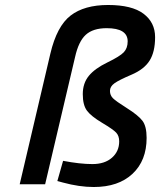

<svg xmlns="http://www.w3.org/2000/svg" viewBox="-20 -739 642 770"><path d="M568 -186Q568 -95 511.5 -42Q455 11 356 11Q298 11 232 -7L210 -13L233 -94Q301 -81 350.5 -81Q400 -81 429 -106.5Q458 -132 458 -172Q458 -194 446 -207Q434 -220 389.5 -246.5Q345 -273 328.5 -295.5Q312 -318 312 -361.5Q312 -405 336 -434.5Q360 -464 410.5 -488.5Q461 -513 476.5 -529.5Q492 -546 492 -573Q492 -626 408 -626Q353 -626 324 -599.5Q295 -573 281 -510L161 0H59L182 -524Q208 -634 263 -676.5Q318 -719 413.5 -719Q509 -719 555.5 -684Q602 -649 602 -590Q602 -531 580 -496Q558 -461 507.5 -439.5Q457 -418 439 -405Q421 -392 421 -374.5Q421 -357 433 -345Q445 -333 489.5 -305Q534 -277 551 -255Q568 -233 568 -186Z"/></svg>

Font: Titillium Web
Style: SemiBold Italic
Weight: 600
Italic angle: -13°
Version: Version 1.001;PS 57.000;hotconv 1.0.70;makeotf.lib2.5.55311